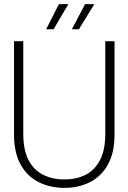

<svg xmlns="http://www.w3.org/2000/svg" viewBox="-20 -900 623 932"><path d="M293 12Q224 12 168.5 -15.5Q113 -43 80.5 -100.5Q48 -158 48 -249V-700H93V-250Q93 -172 118.5 -123Q144 -74 189.5 -51.5Q235 -29 292 -29Q351 -29 395.5 -51.5Q440 -74 465.5 -123Q491 -172 491 -250V-700H536V-249Q536 -158 503.5 -100.5Q471 -43 416 -15.5Q361 12 293 12ZM329 -758 393 -880H438L363 -758ZM204 -758 266 -880H312L240 -758Z"/></svg>

Font: DM Sans 36pt ExtraLight
Style: Regular
Weight: 250
Designer: Colophon Foundry, Jonny Pinhorn
Foundry: Colophon Foundry
Version: Version 4.004;gftools[0.9.30]